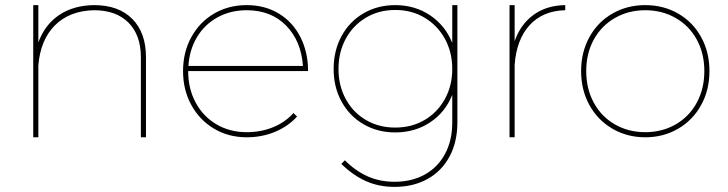

<svg xmlns="http://www.w3.org/2000/svg" viewBox="-20 -537 2847 751"><path d="M551 -313V0H531V-313Q531 -400 482.5 -448.5Q434 -497 348 -497Q252 -495 195 -438Q138 -381 130 -281V0H110V-517H130V-371Q155 -440 211 -478Q267 -516 348 -517Q444 -517 497.5 -463Q551 -409 551 -313Z M1128 -95 1142 -81Q1106 -42 1055 -21Q1004 0 945 0Q874 0 817.5 -33.5Q761 -67 728.5 -126Q696 -185 696 -259Q696 -333 728.5 -392Q761 -451 817.5 -484Q874 -517 945 -517Q1016 -517 1070.5 -484Q1125 -451 1155 -392Q1185 -333 1185 -259H716Q716 -190 745.5 -135.5Q775 -81 827 -50.5Q879 -20 945 -20Q1001 -20 1048.5 -39.5Q1096 -59 1128 -95ZM717 -279H1165Q1158 -377 1099 -437Q1040 -497 945 -497Q882 -497 831.5 -469.5Q781 -442 751 -392.5Q721 -343 717 -279Z M1769 -517V-58Q1769 18 1738.5 75Q1708 132 1652.5 163Q1597 194 1523 194Q1462 194 1411.5 171.5Q1361 149 1315 104L1329 90Q1371 132 1418.5 153Q1466 174 1523 174Q1591 174 1642 145.5Q1693 117 1721 64.5Q1749 12 1749 -58V-166Q1722 -98 1662.5 -58.5Q1603 -19 1526 -19Q1457 -19 1402 -51Q1347 -83 1316 -139.5Q1285 -196 1285 -267Q1285 -339 1316 -396Q1347 -453 1402 -485Q1457 -517 1526 -517Q1603 -517 1662.5 -477Q1722 -437 1749 -369V-517ZM1749 -267Q1749 -333 1720 -385.5Q1691 -438 1640.5 -468Q1590 -498 1526 -498Q1462 -498 1411.5 -468Q1361 -438 1332.5 -385.5Q1304 -333 1304 -267Q1304 -202 1332.5 -149.5Q1361 -97 1411.5 -67.5Q1462 -38 1526 -38Q1590 -38 1640.5 -67.5Q1691 -97 1720 -149.5Q1749 -202 1749 -267Z M2191 -517V-497Q2103 -495 2051.5 -438.5Q2000 -382 1993 -283V0H1973V-517H1993V-376Q2016 -442 2067 -479Q2118 -516 2191 -517Z M2755 -259Q2755 -185 2722.5 -126Q2690 -67 2632.5 -33.5Q2575 0 2504 0Q2433 0 2375.5 -33.5Q2318 -67 2285.5 -126Q2253 -185 2253 -259Q2253 -333 2285.5 -392Q2318 -451 2375.5 -484Q2433 -517 2504 -517Q2575 -517 2632.5 -484Q2690 -451 2722.5 -392Q2755 -333 2755 -259ZM2273 -259Q2273 -190 2302.5 -135.5Q2332 -81 2385 -50.5Q2438 -20 2504 -20Q2570 -20 2623 -50.5Q2676 -81 2705.5 -135.5Q2735 -190 2735 -259Q2735 -328 2705.5 -382Q2676 -436 2623 -466.5Q2570 -497 2504 -497Q2438 -497 2385 -466.5Q2332 -436 2302.5 -382Q2273 -328 2273 -259Z"/></svg>

Font: TypoPRO Montserrat
Style: Regular
Weight: 250
Designer: Julieta Ulanovsky
Foundry: Julieta Ulanovsky
Version: Version 6.001